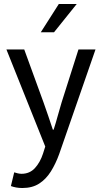

<svg xmlns="http://www.w3.org/2000/svg" viewBox="-20 -735 511 963"><path d="M92.3 208Q75.2 208 60.8 205.3Q46.4 202.6 34.7 198.2L51.3 129.4Q58.6 131.8 68.8 134.3Q79.1 136.7 87.9 136.7Q128.9 136.7 155.3 107.9Q181.6 79.1 195.8 35.2L207 0L12.2 -486.8H101.6L198.2 -221.7Q209.5 -189.9 221.7 -154.3Q233.9 -118.7 245.1 -84.5H249Q259.8 -117.7 269.5 -153.6Q279.3 -189.5 289.1 -221.7L373.5 -486.8H459L276.9 37.6Q259.3 86.4 235.1 125Q210.9 163.6 176.5 185.8Q142.1 208 92.3 208ZM184.6 -573.2 274.9 -714.8H364.7L251 -573.2Z"/></svg>

Font: Varta Light Medium
Style: Regular
Weight: 500
Version: Version 1.004